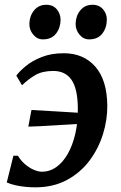

<svg xmlns="http://www.w3.org/2000/svg" viewBox="-20 -794 518 824"><path d="M253.5 -565.5Q338.5 -565.5 389 -508Q439.5 -450.5 440.5 -340Q441 -280 422 -218.5Q403 -157 364.5 -105.2Q326 -53.5 267.5 -21.8Q209 10 131 10Q111 10 88.5 7.8Q66 5.5 45.2 0.8Q24.5 -4 9 -11L37.5 -125.5H57Q70 -104 88 -88.8Q106 -73.5 125.2 -65.2Q144.5 -57 160.5 -57Q193.5 -57 221.8 -77Q250 -97 271 -134Q292 -171 303.5 -221.5Q315 -272 314 -332.5Q313 -413.5 286.8 -451.5Q260.5 -489.5 208.5 -489.5Q162 -489.5 131.5 -471.8Q101 -454 74.5 -428L50 -469.5Q63.5 -488 90.8 -510.5Q118 -533 159 -549.2Q200 -565.5 253.5 -565.5ZM101.5 -250.5 115 -322Q170.5 -318.5 222.8 -315.8Q275 -313 334.5 -309L324 -262.5Q259.5 -259 205.8 -255.5Q152 -252 101.5 -250.5ZM164 -625Q139.5 -625 122.5 -645.5Q105.5 -666 106 -692.5Q107 -726.5 126.8 -750Q146.5 -773.5 178.5 -773.5Q208 -773.5 224 -753.8Q240 -734 240 -709Q239.5 -674 220.2 -649.5Q201 -625 164 -625ZM362.5 -625Q338 -625 321 -645.5Q304 -666 304.5 -692.5Q305.5 -726.5 325 -750Q344.5 -773.5 377 -773.5Q406 -773.5 422.5 -753.8Q439 -734 438.5 -709Q438 -674 418.8 -649.5Q399.5 -625 362.5 -625Z"/></svg>

Font: Merriweather 24pt SemiBold
Style: Italic
Weight: 600
Italic angle: -7.8°
Version: Version 2.101